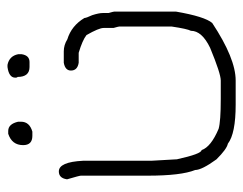

<svg xmlns="http://www.w3.org/2000/svg" viewBox="-90 -582 667 528"><g transform="rotate(-90 244.0 -317.5)"><path d="M37.1 -489.7Q63 -489.7 66.4 -423.3V-235.8Q70.3 -172.9 70.3 -167.5V-165.5Q85.4 -97.2 95.7 -97.2Q104.5 -71.3 154.3 -50.3Q174.8 -44.4 236.3 -44.4H287.1Q306.2 -44.4 377 -73.7Q423.8 -96.2 423.8 -126.5Q429.2 -136.7 435.5 -179.2V-323.7Q435.5 -325.7 431.6 -339.4V-366.7Q431.6 -379.4 412.1 -413.6Q397.9 -424.8 363.3 -435.1H335.9Q314.5 -438.5 314.5 -456.5Q314.5 -472.2 335.9 -476.1H367.2Q384.8 -476.1 400.4 -466.3Q437.5 -455.1 459 -419.4Q459 -414.6 466.8 -397.9Q472.7 -379.4 472.7 -368.7V-353Q476.6 -339.4 476.6 -337.4V-167.5Q462.9 -88.4 445.3 -67.9Q347.7 -3.4 287.1 -3.4H220.7Q141.1 -3.4 113.3 -24.9Q98.6 -27.8 70.3 -56.2Q41 -96.7 41 -114.7Q25.4 -153.3 25.4 -245.6V-429.2Q25.4 -433.1 15.6 -466.3V-468.3Q19 -489.7 37.1 -489.7ZM324.2 -630.9H330.1Q354.5 -626 359.4 -601.6V-591.8Q356 -570.3 337.9 -570.3H324.2Q296.9 -570.3 296.9 -603.5Q294.9 -603.5 294.9 -609.4Q294.9 -627 324.2 -630.9ZM148.4 -628.9Q167.5 -628.9 173.8 -601.6V-593.8Q173.8 -570.3 146.5 -562.5H134.8Q109.4 -562.5 109.4 -587.9Q109.4 -618.7 140.6 -628.9Z"/></g></svg>

Font: CEF Fonts CJK
Style: Regular
Weight: 400
Designer: PartyBoss (派对大魔王)
Version: Release 2.25